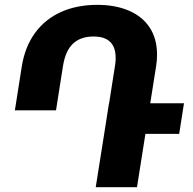

<svg xmlns="http://www.w3.org/2000/svg" viewBox="-20 -780 803 800"><path d="M726.6 -222.2H585.9L550.8 0H378.9L414.1 -222.2L434.1 -349.6H434.6L460 -511.2Q461.9 -524.4 461.9 -539.1Q461.9 -627.9 369.6 -627.9Q315.9 -627.9 284.2 -598.1Q252.4 -568.4 242.2 -503.4L213.4 -320.3H42L70.8 -503.4Q84 -585.4 126.2 -643.1Q168.5 -700.7 234.6 -730.2Q300.8 -759.8 385.3 -759.8Q460.4 -759.8 516.6 -735.8Q572.8 -711.9 603.5 -665.5Q634.3 -619.1 634.3 -552.7Q634.3 -526.4 630.4 -503.4L606 -349.6H746.6Z"/></svg>

Font: Mardoto Black
Style: Italic
Weight: 900
Italic angle: -12°
Designer: Christian Robertson, Vahan Hovhannisyan
Foundry: Google
Version: Version 1.000